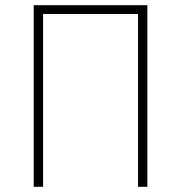

<svg xmlns="http://www.w3.org/2000/svg" viewBox="-20 -720 698 740"><path d="M110 0V-700H548V0H512V-666H146V0Z"/></svg>

Font: Overpass Thin
Style: Regular
Weight: 250
Designer: Delve Withrington, Dave Bailey, Thomas Jockin
Foundry: Delve Fonts LLC
Version: Version 4.000